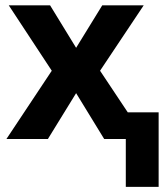

<svg xmlns="http://www.w3.org/2000/svg" viewBox="-20 -527 635 728"><path d="M176.3 -258.8 13.2 -506.8H169.9L268.6 -345.7L367.7 -506.8H524.9L359.4 -258.8L464.4 -101.1H581.5V181.6H457V0H375L268.6 -173.8L161.6 0H4.4Z"/></svg>

Font: Bpm'online Open Sans
Style: Bold
Weight: 700
Foundry: Ascender Corporation
Version: Version 1.10